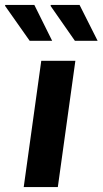

<svg xmlns="http://www.w3.org/2000/svg" viewBox="-66 -757 415 777"><path d="M30 0 101 -511H239L168 0ZM237 -592 138 -734 141 -737H256L329 -592ZM54 -592 -46 -734 -44 -737H73L145 -592Z"/></svg>

Font: Chivo SemiBold
Style: Italic
Weight: 600
Italic angle: -8.05°
Designer: Hector Gatti
Foundry: Omnibus-Type
Version: Version 2.002